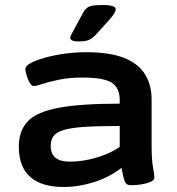

<svg xmlns="http://www.w3.org/2000/svg" viewBox="-20 -738 705 765"><path d="M233 7Q145 7 100 -33.5Q55 -74 55 -153Q55 -218 91.5 -255.5Q128 -293 216 -309Q304 -325 457 -325V-339Q457 -389 424.5 -409Q392 -429 309 -429Q256 -429 215 -420.5Q174 -412 148.5 -403.5Q123 -395 115 -395Q106 -395 98.5 -408Q91 -421 86 -437.5Q81 -454 81 -463Q81 -475 102 -486.5Q123 -498 158.5 -508Q194 -518 237 -524Q280 -530 323 -530Q418 -530 475 -507Q532 -484 558 -441.5Q584 -399 584 -343V-166Q584 -101 589.5 -72Q595 -43 595 -31Q595 -21 583 -15Q571 -9 554.5 -5.5Q538 -2 523 -1Q508 0 501 0Q483 0 477 -15.5Q471 -31 464 -69Q416 -32 355 -12.5Q294 7 233 7ZM257 -94Q296 -94 334.5 -102.5Q373 -111 405 -124.5Q437 -138 457 -153V-236Q371 -236 317 -232.5Q263 -229 233.5 -220Q204 -211 193 -195.5Q182 -180 182 -157Q182 -94 257 -94ZM294 -573Q274 -573 267 -577Q260 -581 260 -588Q260 -593 263.5 -599Q267 -605 272 -615L312 -689Q321 -705 334.5 -711.5Q348 -718 389 -718Q441 -718 441 -701Q441 -688 419 -663L363 -601Q348 -585 334.5 -579Q321 -573 294 -573Z"/></svg>

Font: Asap Expanded SemiBold
Style: Regular
Weight: 600
Width: 7
Designer: Pablo Cosgaya
Foundry: Omnibus-Type
Version: Version 3.001; ttfautohint (v1.8.4.7-5d5b)